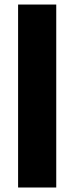

<svg xmlns="http://www.w3.org/2000/svg" viewBox="-20 -628 329 850"><path d="M60.1 202.1V-607.9H229V202.1Z"/></svg>

Font: Wesal
Style: Regular
Weight: 900
Designer: Ahmed zaza
Foundry: Ahmed zaza
Version: Version 2.01